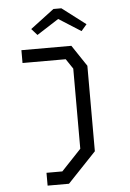

<svg xmlns="http://www.w3.org/2000/svg" viewBox="-63 -956 727 1074"><g transform="rotate(-5 300.0 -419.0)"><path d="M80 -695.5V-623.5H322.5L360 -567.5V-117.5L249 0H160V72H280L440 -96.5V-576.5L360.5 -695.5ZM323 -909.5 455.5 -808.5 424.5 -772.5 300 -851.5 177 -772.5 145 -808.5 278.5 -909.5Z"/></g></svg>

Font: Kode Mono
Style: Regular
Weight: 400
Monospace: yes
Designer: Isa Ozler
Foundry: Kadena LLC
Version: Version 1.000;gftools[0.9.28]